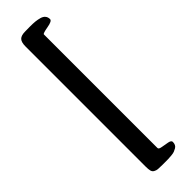

<svg xmlns="http://www.w3.org/2000/svg" viewBox="-313 -866 937 937"><g transform="rotate(-45 155.0 -397.5)"><path d="M161.1 69.8H148.4Q127 69.8 116.7 68.8Q106.4 67.9 97.4 62.7Q88.4 57.6 85.7 47.1Q83 36.6 83 18.1V-811Q83 -840.8 94.5 -852.5Q106 -864.3 133.8 -864.3Q139.2 -864.3 150.6 -864.5Q162.1 -864.7 168 -864.7Q188.5 -864.7 202.9 -863.3Q217.3 -861.8 232.2 -857.7Q247.1 -853.5 254.6 -844.2Q262.2 -835 262.2 -820.8Q262.2 -808.1 225.1 -801.8Q188 -795.4 188 -789.6V-5.4Q188 2.9 206.5 5.9Q225.1 8.8 243.7 12.5Q262.2 16.1 262.2 26.4Q262.2 36.6 258.5 44.2Q254.9 51.8 246.8 56.4Q238.8 61 231 64Q223.1 66.9 209.5 68.1Q195.8 69.3 186.5 69.6Q177.2 69.8 161.1 69.8Z"/></g></svg>

Font: Corben
Style: Regular
Weight: 400
Designer: vernon adams
Foundry: vernon adams
Version: Version 1.100